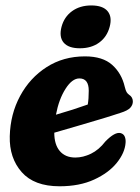

<svg xmlns="http://www.w3.org/2000/svg" viewBox="-20 -658 502 688"><path d="M430 -146.5Q427.5 -110.5 398.5 -74.5Q369.5 -38.5 317.2 -14.5Q265 9.5 193.5 9.5Q102.5 9.5 57.8 -41.2Q13 -92 15 -170Q17 -249 52 -314Q87 -379 147 -417.5Q207 -456 284.5 -456Q348 -456 382 -425.5Q416 -395 427 -347Q430.5 -333 433.8 -327.8Q437 -322.5 442.5 -318.5Q455.5 -310 456 -295.5Q456.5 -282.5 447 -272Q437.5 -261.5 411.5 -253.5Q381.5 -243.5 340 -231Q298.5 -218.5 254.8 -205.8Q211 -193 174.5 -182.5Q174.5 -140 194.2 -116.8Q214 -93.5 250 -93.5Q277.5 -93.5 306 -107.2Q334.5 -121 357.5 -151Q392 -186.5 412.5 -181Q423 -178 427 -168.5Q431 -159 430 -146.5ZM264.5 -377Q238.5 -377 214.8 -339.8Q191 -302.5 180.5 -247Q210 -255.5 240.5 -265.2Q271 -275 294.5 -283.5Q298 -303.5 298 -333Q298 -377 264.5 -377ZM266 -485Q225.5 -485 208.2 -505.2Q191 -525.5 200.5 -562Q210 -597.5 238.2 -618Q266.5 -638.5 307 -638.5Q348.5 -638.5 365.5 -618Q382.5 -597.5 373 -562Q363.5 -526 335.5 -505.5Q307.5 -485 266 -485Z"/></svg>

Font: Fraunces 144pt SuperSoft
Style: Bold Italic
Weight: 700
Italic angle: -16°
Version: Version 1.000;[0bf87f6ff]